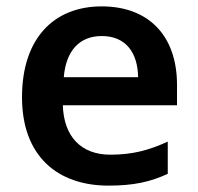

<svg xmlns="http://www.w3.org/2000/svg" viewBox="-20 -572 621 602"><path d="M299 -552C149 -552 49 -452 49 -267C49 -82 161 10 320 10C400 10 452 -2 506 -27V-128C447 -101 396 -87 326 -87C234 -87 180 -144 177 -242H535V-306C535 -461 445 -552 299 -552ZM299 -459C376 -459 412 -405 413 -330H180C187 -415 231 -459 299 -459Z"/></svg>

Font: Noto Sans Vithkuqi SemiBold
Style: Regular
Weight: 600
Version: Version 1.001